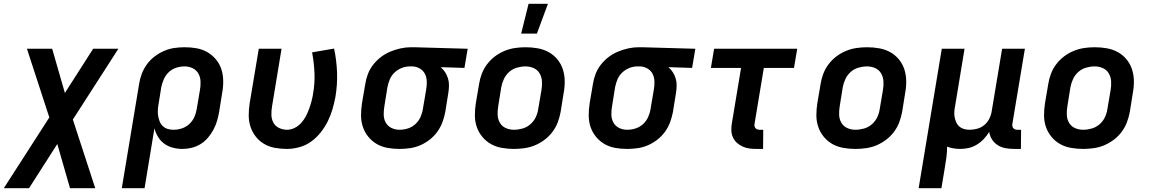

<svg xmlns="http://www.w3.org/2000/svg" viewBox="-53 -777 6073 1012"><path d="M-33 215 207 -158 89 -520H222L289 -287L438 -520H571L331 -147L449 215H316L249 -18L100 215Z M709 215H589L680 -333Q684 -360 694 -387Q704 -414 721 -437.5Q738 -461 761.5 -479Q785 -497 811.5 -508.5Q838 -520 865.5 -524Q893 -528 920 -528Q953 -528 983.5 -522.5Q1014 -517 1040 -502Q1066 -487 1085.5 -463.5Q1105 -440 1114 -411.5Q1123 -383 1123.5 -351Q1124 -319 1118 -287L1102 -187Q1098 -163 1091 -139.5Q1084 -116 1072 -93.5Q1060 -71 1043 -51Q1026 -31 1004 -17.5Q982 -4 957.5 2Q933 8 909 8Q883 8 858 1.5Q833 -5 813 -19.5Q793 -34 780 -55.5Q767 -77 761 -101ZM861 -93Q883 -93 905 -100Q927 -107 944.5 -123Q962 -139 971.5 -160.5Q981 -182 984 -203L1001 -303Q1005 -326 1004 -348.5Q1003 -371 992.5 -389.5Q982 -408 962.5 -417.5Q943 -427 920 -427Q898 -427 876 -420Q854 -413 837 -397Q820 -381 810.5 -359.5Q801 -338 797 -317L783 -230Q780 -214 779 -198Q778 -182 780.5 -166.5Q783 -151 788.5 -137Q794 -123 805 -112.5Q816 -102 830.5 -97.5Q845 -93 861 -93Z M1460 8Q1428 8 1397 2.5Q1366 -3 1340 -18Q1314 -33 1295.5 -56.5Q1277 -80 1267.5 -108.5Q1258 -137 1258 -169Q1258 -201 1263 -233L1311 -520H1431L1381 -217Q1377 -194 1377.5 -171.5Q1378 -149 1388 -130.5Q1398 -112 1418 -102.5Q1438 -93 1460 -93Q1480 -93 1499.5 -102.5Q1519 -112 1534 -128.5Q1549 -145 1559 -164Q1569 -183 1576 -202.5Q1583 -222 1588.5 -242Q1594 -262 1597 -282Q1607 -338 1604.5 -393.5Q1602 -449 1592 -501L1708 -521Q1721 -460 1723.5 -396Q1726 -332 1715 -266Q1709 -234 1699.5 -201.5Q1690 -169 1675 -138.5Q1660 -108 1638 -80Q1616 -52 1588 -31.5Q1560 -11 1526 -1.5Q1492 8 1460 8Z M2053 8Q2020 8 1989.5 2.5Q1959 -3 1933 -18Q1907 -33 1888 -56.5Q1869 -80 1859.5 -108.5Q1850 -137 1850 -169Q1850 -201 1855 -233L1872 -333Q1876 -360 1886 -386.5Q1896 -413 1914 -436Q1932 -459 1955 -476.5Q1978 -494 2004.5 -505Q2031 -516 2058.5 -522Q2086 -528 2113 -528H2131L2412 -520L2395 -419L2270 -423Q2284 -411 2293.5 -396Q2303 -381 2308.5 -363Q2314 -345 2313.5 -325.5Q2313 -306 2310 -287L2294 -187Q2289 -160 2279 -133Q2269 -106 2252 -82.5Q2235 -59 2212 -41Q2189 -23 2162.5 -11.5Q2136 0 2108 4Q2080 8 2053 8ZM2053 -93Q2075 -93 2097 -100Q2119 -107 2136.5 -123Q2154 -139 2163.5 -160.5Q2173 -182 2176 -203L2193 -303Q2197 -325 2196.5 -346.5Q2196 -368 2187.5 -386Q2179 -404 2161 -415Q2143 -426 2122 -427H2107Q2086 -427 2065 -419Q2044 -411 2027 -395Q2010 -379 2001.5 -358.5Q1993 -338 1989 -317L1973 -217Q1969 -194 1969.5 -171.5Q1970 -149 1980.5 -130.5Q1991 -112 2010.5 -102.5Q2030 -93 2053 -93Z M2656 8Q2624 8 2592.5 2.5Q2561 -3 2535 -17.5Q2509 -32 2489.5 -55.5Q2470 -79 2460 -108Q2450 -137 2450 -169Q2450 -201 2455 -233L2472 -333Q2476 -360 2486 -387Q2496 -414 2514 -438Q2532 -462 2556 -480Q2580 -498 2607 -509Q2634 -520 2662 -524Q2690 -528 2717 -528Q2749 -528 2780.5 -522.5Q2812 -517 2838.5 -502.5Q2865 -488 2884.5 -464.5Q2904 -441 2913.5 -412Q2923 -383 2923.5 -351Q2924 -319 2918 -287L2902 -187Q2897 -160 2887 -133Q2877 -106 2859 -82Q2841 -58 2817 -40Q2793 -22 2766.5 -11Q2740 0 2711.5 4Q2683 8 2656 8ZM2656 -93Q2678 -93 2701 -99.5Q2724 -106 2742.5 -122Q2761 -138 2771 -159.5Q2781 -181 2784 -203L2801 -303Q2805 -326 2803.5 -349Q2802 -372 2791 -390.5Q2780 -409 2760 -418Q2740 -427 2717 -427Q2695 -427 2672 -420.5Q2649 -414 2631 -398Q2613 -382 2603 -360.5Q2593 -339 2589 -317L2573 -217Q2569 -194 2570 -171Q2571 -148 2582 -129.5Q2593 -111 2613 -102Q2633 -93 2656 -93ZM2694 -600 2733 -757H2835L2777 -600Z M3253 8Q3220 8 3189.5 2.5Q3159 -3 3133 -18Q3107 -33 3088 -56.5Q3069 -80 3059.5 -108.5Q3050 -137 3050 -169Q3050 -201 3055 -233L3072 -333Q3076 -360 3086 -386.5Q3096 -413 3114 -436Q3132 -459 3155 -476.5Q3178 -494 3204.5 -505Q3231 -516 3258.5 -522Q3286 -528 3313 -528H3331L3612 -520L3595 -419L3470 -423Q3484 -411 3493.5 -396Q3503 -381 3508.5 -363Q3514 -345 3513.5 -325.5Q3513 -306 3510 -287L3494 -187Q3489 -160 3479 -133Q3469 -106 3452 -82.5Q3435 -59 3412 -41Q3389 -23 3362.5 -11.5Q3336 0 3308 4Q3280 8 3253 8ZM3253 -93Q3275 -93 3297 -100Q3319 -107 3336.5 -123Q3354 -139 3363.5 -160.5Q3373 -182 3376 -203L3393 -303Q3397 -325 3396.5 -346.5Q3396 -368 3387.5 -386Q3379 -404 3361 -415Q3343 -426 3322 -427H3307Q3286 -427 3265 -419Q3244 -411 3227 -395Q3210 -379 3201.5 -358.5Q3193 -338 3189 -317L3173 -217Q3169 -194 3169.5 -171.5Q3170 -149 3180.5 -130.5Q3191 -112 3210.5 -102.5Q3230 -93 3253 -93Z M3969 8H3934Q3914 8 3896 5.5Q3878 3 3861.5 -4.5Q3845 -12 3832 -23.5Q3819 -35 3811 -51.5Q3803 -68 3802 -86.5Q3801 -105 3804 -124L3853 -419H3694L3711 -520H4149L4132 -419H3973L3924 -124Q3923 -118 3924 -112Q3925 -106 3929 -101.5Q3933 -97 3938.5 -95Q3944 -93 3951 -93H3970Z M4456 8Q4424 8 4392.5 2.5Q4361 -3 4335 -17.5Q4309 -32 4289.5 -55.5Q4270 -79 4260 -108Q4250 -137 4250 -169Q4250 -201 4255 -233L4272 -333Q4276 -360 4286 -387Q4296 -414 4314 -438Q4332 -462 4356 -480Q4380 -498 4407 -509Q4434 -520 4462 -524Q4490 -528 4517 -528Q4549 -528 4580.5 -522.5Q4612 -517 4638.5 -502.5Q4665 -488 4684.5 -464.5Q4704 -441 4713.5 -412Q4723 -383 4723.5 -351Q4724 -319 4718 -287L4702 -187Q4697 -160 4687 -133Q4677 -106 4659 -82Q4641 -58 4617 -40Q4593 -22 4566.5 -11Q4540 0 4511.5 4Q4483 8 4456 8ZM4456 -93Q4478 -93 4501 -99.5Q4524 -106 4542.5 -122Q4561 -138 4571 -159.5Q4581 -181 4584 -203L4601 -303Q4605 -326 4603.5 -349Q4602 -372 4591 -390.5Q4580 -409 4560 -418Q4540 -427 4517 -427Q4495 -427 4472 -420.5Q4449 -414 4431 -398Q4413 -382 4403 -360.5Q4393 -339 4389 -317L4373 -217Q4369 -194 4370 -171Q4371 -148 4382 -129.5Q4393 -111 4413 -102Q4433 -93 4456 -93Z M4789 215 4911 -520H5031L4981 -217Q4978 -202 4977 -187Q4976 -172 4979 -158Q4982 -144 4987.5 -131.5Q4993 -119 5003.5 -110Q5014 -101 5028 -97Q5042 -93 5057 -93Q5077 -93 5097.5 -98.5Q5118 -104 5134.5 -117.5Q5151 -131 5161 -150.5Q5171 -170 5174 -190L5229 -520H5349L5283 -124Q5282 -118 5283 -112Q5284 -106 5288 -101.5Q5292 -97 5297.5 -95Q5303 -93 5309 -93H5329L5328 8H5292Q5269 8 5247 4Q5225 0 5206.5 -11.5Q5188 -23 5176 -41.5Q5164 -60 5161 -82Q5149 -62 5132.5 -44.5Q5116 -27 5095.5 -14.5Q5075 -2 5052.5 3Q5030 8 5008 8Q4990 8 4972.5 5Q4955 2 4939 -4Q4939 23 4935.5 51Q4932 79 4927 107L4909 215Z M5656 8Q5624 8 5592.5 2.5Q5561 -3 5535 -17.5Q5509 -32 5489.5 -55.5Q5470 -79 5460 -108Q5450 -137 5450 -169Q5450 -201 5455 -233L5472 -333Q5476 -360 5486 -387Q5496 -414 5514 -438Q5532 -462 5556 -480Q5580 -498 5607 -509Q5634 -520 5662 -524Q5690 -528 5717 -528Q5749 -528 5780.5 -522.5Q5812 -517 5838.5 -502.5Q5865 -488 5884.5 -464.5Q5904 -441 5913.5 -412Q5923 -383 5923.5 -351Q5924 -319 5918 -287L5902 -187Q5897 -160 5887 -133Q5877 -106 5859 -82Q5841 -58 5817 -40Q5793 -22 5766.5 -11Q5740 0 5711.5 4Q5683 8 5656 8ZM5656 -93Q5678 -93 5701 -99.5Q5724 -106 5742.5 -122Q5761 -138 5771 -159.5Q5781 -181 5784 -203L5801 -303Q5805 -326 5803.5 -349Q5802 -372 5791 -390.5Q5780 -409 5760 -418Q5740 -427 5717 -427Q5695 -427 5672 -420.5Q5649 -414 5631 -398Q5613 -382 5603 -360.5Q5593 -339 5589 -317L5573 -217Q5569 -194 5570 -171Q5571 -148 5582 -129.5Q5593 -111 5613 -102Q5633 -93 5656 -93Z"/></svg>

Font: Iosevka Aile Oblique
Style: Bold
Weight: 700
Italic angle: -9°
Designer: Belleve Invis
Foundry: Belleve Invis
Version: Version 31.1.0; ttfautohint (v1.8.4)